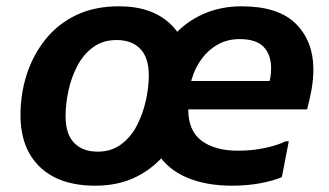

<svg xmlns="http://www.w3.org/2000/svg" viewBox="-20 -579 1045 609"><path d="M282 10Q169 10 107 -49Q45 -108 45 -214Q45 -281 64.5 -342Q84 -403 123 -452.5Q162 -502 220.5 -530.5Q279 -559 358 -559Q464 -559 523.5 -500Q583 -441 583 -335Q583 -270 564.5 -208Q546 -146 508.5 -97Q471 -48 414 -19Q357 10 282 10ZM290 -98Q333 -98 364 -121Q395 -144 414 -180.5Q433 -217 442.5 -259.5Q452 -302 452 -340Q452 -396 425 -424Q398 -452 350 -452Q306 -452 275 -429Q244 -406 225 -369.5Q206 -333 197 -291Q188 -249 188 -210Q188 -154 215 -126Q242 -98 290 -98ZM716 10Q634 10 573.5 -15.5Q513 -41 479.5 -92.5Q446 -144 446 -222Q446 -295 467.5 -356.5Q489 -418 528.5 -463.5Q568 -509 623.5 -534Q679 -559 746 -559Q863 -559 918.5 -503.5Q974 -448 974 -359Q974 -327 968 -294Q962 -261 954 -232H527V-322H835Q838 -333 839 -343.5Q840 -354 840 -362Q840 -405 816.5 -430Q793 -455 740 -455Q702 -455 672 -438.5Q642 -422 620.5 -393.5Q599 -365 588 -327.5Q577 -290 577 -250V-233Q577 -164 619.5 -132.5Q662 -101 735 -101Q781 -101 822 -110Q863 -119 886 -131H896L874 -17Q845 -5 804 2.5Q763 10 716 10Z"/></svg>

Font: Kufam SemiBold
Style: Italic
Weight: 600
Italic angle: -11°
Designer: Artur Schmal
Foundry: Original Type
Version: Version 1.301; ttfautohint (v1.8.3)